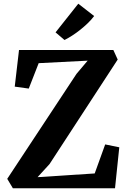

<svg xmlns="http://www.w3.org/2000/svg" viewBox="-20 -1015 691 1035"><path d="M49.5 0 19 -51 392.5 -617 452.5 -688 188.5 -674.5 135 -537.5 59.5 -548 82.5 -745.5H591L614.5 -694L247 -130.5L182.5 -60L490.5 -80L547 -236.5L623 -221L600 0ZM327.5 -799.5 279.5 -840.5 402 -995 487.5 -928.5Q473 -909 453.2 -890Q433.5 -871 411.8 -853.8Q390 -836.5 368.5 -822.8Q347 -809 328 -799.5Z"/></svg>

Font: Merriweather 24pt
Style: Bold
Weight: 700
Designer: Eben Sorkin
Foundry: Eben Sorkin
Version: Version 2.100